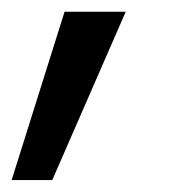

<svg xmlns="http://www.w3.org/2000/svg" viewBox="-38 -124 302 328"><path d="M51.3 183.6 176.8 -104H72.3L-18.1 183.6Z"/></svg>

Font: Winston
Style: Italic
Weight: 400
Italic angle: -8.13011°
Designer: Vernon Adams, Kim Jin-seong, David Berlow, Cristiano Sobral
Foundry: The Winston Project Authors
Version: Version 3.004